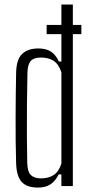

<svg xmlns="http://www.w3.org/2000/svg" viewBox="-20 -820 398 846"><path d="M185.5 -710H338.5V-669.5H185.5ZM147 6.5Q97.5 6.5 75 -19Q52.5 -44.5 51 -102Q49.5 -149.5 49 -200.8Q48.5 -252 48.8 -303.5Q49 -355 49.5 -404.5Q50 -454 51 -498Q52 -557.5 77.2 -582Q102.5 -606.5 149 -606.5Q183 -606.5 204.2 -592.8Q225.5 -579 239.5 -549H250.5V-800H301V0H250.5V-51.5H238.5Q224 -22 202.5 -7.8Q181 6.5 147 6.5ZM160.5 -34Q194 -34 216.5 -48.8Q239 -63.5 250.5 -99V-501.5Q239 -537 216.5 -551.8Q194 -566.5 161 -566.5Q129 -566.5 115.5 -551.2Q102 -536 101 -501.5Q99.5 -434 98.8 -361.5Q98 -289 98.5 -221.8Q99 -154.5 100 -103Q101 -63 116.2 -48.5Q131.5 -34 160.5 -34Z"/></svg>

Font: Big Shoulders Text ExtraLight
Style: Regular
Weight: 250
Version: Version 2.002